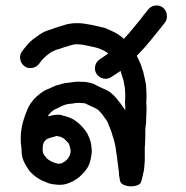

<svg xmlns="http://www.w3.org/2000/svg" viewBox="-20 -579 666 688"><path d="M336.7 -365.9 345.8 -372.2Q354.9 -377.9 367.9 -387.1Q365 -389.9 362.1 -391.8Q354 -397.1 346.8 -400Q339.1 -403.8 331.9 -406.2Q325.7 -408.2 318 -410.1Q307.9 -412 290.6 -415.8Q275.8 -419.2 271.9 -419.2Q265.7 -419.2 260 -420.1Q254.7 -420.1 248.9 -420.1Q245.1 -420.1 238.8 -418.2Q228.8 -415.8 222.1 -412.9Q212.9 -411 202.9 -407.2Q191.8 -402.9 182.7 -401Q177.9 -399 171.7 -396.2Q165.9 -393.8 158.8 -389Q151.1 -383.2 145.8 -378.9Q141 -375.1 135.7 -369.8Q130.9 -364 125.7 -357.8L119.9 -350.1Q110.8 -338.1 94.7 -335.5Q78.7 -332.9 66.7 -342.4Q54.7 -352 52.3 -368.1Q49.9 -384.2 60 -396.2L65.7 -403.8Q72.9 -412.9 81.1 -422.1Q88.7 -431.2 97.4 -437.6Q106 -444.1 117 -451.8Q128.1 -460 139.1 -465.2Q150.1 -470 160.7 -472.9Q167.9 -475.8 177.9 -479.1Q189.9 -483 199 -485.9Q209.1 -489.2 219.7 -492.1Q234.1 -495 246 -495.9Q254.7 -495.9 262.8 -495.9Q270 -495 276.7 -495Q285.9 -494 306 -490.2Q323.7 -486.8 334.8 -483.9Q346.8 -481.1 357.8 -478.2Q367.9 -473.9 377.9 -469.1Q390.9 -463.8 402.9 -456.1Q413.9 -448.9 424 -439.8Q443.6 -460.9 459 -480.1Q482 -507.9 495.9 -526.1L510.8 -544.8Q519.9 -556.8 536 -559Q552 -561.2 564 -551.6Q576 -542 577.9 -525.9Q579.9 -509.8 570.7 -497.8L555.9 -479.1Q541 -460 518 -432.1Q496.9 -406.2 470 -378.9Q473.9 -372.2 477.7 -363.1Q483.9 -351.1 486.8 -341Q488.7 -332.9 493 -322.8Q495.9 -310.8 499.8 -293Q504.1 -274.8 504.1 -260.9Q505 -248.9 505 -234.1Q505 -219.2 504.1 -212Q504.1 -207.2 505 -198.1Q505 -188 505 -180.8Q505 -172.2 504.1 -164Q504.1 -155.9 503.6 -144.8Q503.1 -133.8 501.7 -126.1Q500.7 -119.9 500.7 -113.2Q500.7 -105 500.7 -95Q500.7 -84.9 500.2 -77.5Q499.8 -70 499.8 -61.9Q498.8 -57.1 498.8 -51.8V-31.2Q498.8 -15.8 498.8 -3.8Q497.8 7.2 496.9 21.1Q495.9 34.1 493 43.2Q492.1 44.1 492.1 45.6Q492.1 47 492.1 48Q488.7 63.8 484.9 74.8Q481.1 83.9 462.4 87.5Q443.6 91.1 426.4 84.7Q409.1 78.2 409.1 61.9Q407.7 57.1 406.7 49.9Q405.8 40.8 405.8 34.1Q404.8 31.2 404.8 28.8Q403.8 20.1 402.9 12.9Q401.9 6.2 401 -1Q400 -10.1 399 -18.2Q398.1 -24.9 396.6 -33.1Q395.7 -40.8 393.8 -53.2Q390.9 -66.2 389.9 -71Q388 -77.2 386.1 -84.9Q382.7 -93 379.9 -105Q376 -116.1 371.7 -126.1Q367.9 -136.2 365 -142.2Q362.1 -148.2 355.9 -155.9Q350.1 -164 345.8 -169.8Q342 -175.1 334.8 -181.8Q331.9 -186.1 329 -187.1Q323.7 -189.9 318.9 -192.8Q311.8 -196.2 300.7 -201Q290.6 -206.2 283.9 -209.1Q283 -209.1 282 -209.1Q274.8 -210.1 266.7 -210.1Q261.9 -211 256.1 -210.1Q248.9 -210.1 241.7 -208.2Q231.7 -207.2 224 -206.2Q218.7 -204.8 213.9 -203.8Q209.1 -201.9 203.8 -200Q198.1 -197.1 189 -192.8Q182.7 -189.9 175.1 -186.1Q169.8 -183.2 163.8 -177.7Q157.8 -172.2 155.9 -169.8Q153 -165.9 151.1 -162.1Q154.9 -163.1 159.7 -164Q174.1 -167.9 184.7 -167.9H191.8Q200 -167.9 207.7 -164L212.9 -163.1Q223 -160.2 233.1 -155.9Q245.1 -151.1 254.7 -142.9Q263.8 -136.2 271.9 -127.6Q280.1 -118.9 286.8 -109.8Q295 -98.8 300.7 -83Q306 -70 307 -58Q308.9 -46 308.9 -35Q307.9 -23 305 -9.1Q301.7 7.2 294 21.1Q286.8 33.1 275.8 44.1Q264.7 56.1 253.2 63.5Q241.7 71 229.7 75.8Q214.9 82 201 83Q189.9 83.9 177 82Q164 81.1 153 77.2Q142 72.9 129 67.1Q115.1 60 104.6 51.6Q94 43.2 85.9 34.1Q78.7 24 71.9 12Q63.8 -1.9 60 -14.9Q57.1 -26.9 57.1 -44.1Q57.1 -47 57.1 -49.9Q56.1 -51.8 56.1 -55.2L54.7 -67.1Q53.7 -83 54.7 -94Q54.7 -102.2 56.1 -109.8Q57.1 -120.9 60.9 -136.2Q63.8 -148.2 68.1 -160.2Q71.9 -172.2 75.8 -180.8Q78.7 -189 83 -197.1Q87.8 -206.2 94 -213.9Q100.7 -224 112.7 -234.5Q124.7 -245.1 137.6 -253.2Q148.7 -259 158.8 -262.8Q166.9 -267.1 174.1 -270Q182.7 -273.9 192.8 -275.8Q202.9 -279.1 212.9 -281.1Q219.7 -282 228.8 -283Q239.8 -284.9 249.9 -285.9Q261.9 -286.8 271.9 -285.9Q281.1 -285.9 288.7 -284.9Q304.1 -283 316.1 -278.2Q321.8 -274.8 333.3 -269.3Q344.8 -263.8 351.1 -260.9Q358.8 -258 365.9 -254.2Q377 -248 389.9 -235Q399 -224.9 404.8 -216.8Q411 -210.1 417.7 -200Q424 -191.8 428.8 -184.2Q428.8 -189 428.8 -196.2Q427.8 -206.2 427.8 -213.9Q428.8 -220.1 428.8 -235Q428.8 -248 427.8 -257.1Q427.8 -265.2 424.9 -278.2Q423 -292.1 419.7 -300.2Q416.8 -310.8 413.9 -318Q412.9 -320.9 412 -325.2Q411 -325.2 411 -324.2Q396.6 -315.1 388 -308.9L378.9 -303.1Q365.9 -294 350.4 -297.6Q334.8 -301.2 326.4 -313.7Q318 -326.1 320.9 -341.5Q323.7 -356.8 336.7 -365.9ZM183.7 -92.1Q180.8 -91.1 177.9 -90.2Q168.8 -87.8 158.8 -84.9Q153 -83 148.7 -81.1Q143.9 -78.2 140 -72.9Q137.6 -71 136.7 -68.1Q134.8 -63.8 133.8 -59Q132.9 -51.8 132.9 -44.1Q132.9 -37.9 133.8 -34.1Q133.8 -31.2 136.7 -25.9Q141 -19.2 144.8 -14.9Q147.7 -11 151.8 -7.9Q155.9 -4.8 163.1 -1Q170.7 2.9 177 4.8Q181.8 6.2 186.3 7.2Q190.9 8.2 194.7 7.2Q196.6 7.2 201 6.2Q205.8 3.8 210.8 0.5Q215.8 -2.9 221.1 -8.2Q225.9 -13.9 227.8 -18.2Q229.7 -21.1 230.7 -24.9Q233.1 -32.1 233.1 -36.9Q233.1 -42.2 231.7 -47Q230.7 -51.8 228.8 -58Q227.8 -62.8 225.9 -65.2Q222.1 -70 216.8 -74.8Q212.9 -80.1 207.7 -83Q205.8 -84.9 202.9 -85.9Q199 -87.8 195.7 -89.2L189 -90.2Q187.1 -91.1 183.7 -92.1Z"/></svg>

Font: Namteng
Style: Regular
Weight: 400
Designer: Khon Soe Zaw Thu
Foundry: MPUA
Version: Version 1.03 June 17, 2016